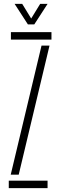

<svg xmlns="http://www.w3.org/2000/svg" viewBox="-20 -965 309 985"><path d="M25 0V-38H224V0ZM36 -762V-800H244V-762ZM35 -69 193 -731H234L76 -69ZM123 -840 55 -945H94L140 -870L186 -945H224L156 -840Z"/></svg>

Font: Big Shoulders Stencil Text Thin Thin
Style: Regular
Weight: 250
Version: Version 2.001